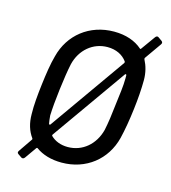

<svg xmlns="http://www.w3.org/2000/svg" viewBox="-90 -612 635 715"><g transform="rotate(15 227.5 -254.0)"><path d="M405 -449 450 -513C454 -519 453 -522 449 -526L435 -536C430 -540 425 -538 421 -532L383 -479C382 -477 380 -476 378 -478C352 -501 315 -514 270 -514C175 -514 102 -455 80 -368C71 -336 65 -295 60 -254C55 -213 51 -171 52 -138C52 -103 61 -74 78 -51C79 -49 79 -47 77 -45L42 6C38 12 38 15 43 19L56 28C60 31 66 31 70 25L101 -19C102 -21 105 -22 106 -21C132 -2 166 8 206 8C300 8 373 -50 395 -138C403 -171 410 -212 415 -254C420 -294 423 -335 423 -368C423 -397 416 -422 405 -443C404 -445 404 -447 405 -449ZM120 -151C121 -178 124 -213 129 -253C134 -292 139 -328 145 -355C159 -413 205 -452 261 -452C294 -452 320 -439 336 -417C337 -415 337 -413 336 -411L130 -119C129 -117 126 -116 124 -119C122 -129 121 -139 120 -151ZM330 -151C315 -93 270 -54 213 -54C186 -54 163 -63 147 -79C146 -80 146 -82 147 -84L349 -370C351 -373 354 -373 355 -369C355 -364 355 -360 355 -355C355 -328 350 -293 345 -253C341 -215 336 -179 330 -151Z"/></g></svg>

Font: Barlow Semi Condensed
Style: Italic
Weight: 400
Width: 4
Italic angle: -7°
Designer: Jeremy Tribby
Foundry: Tribby Type
Version: Version 1.422;hotconv 1.0.109;makeotfexe 2.5.65596